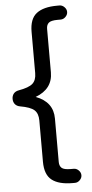

<svg xmlns="http://www.w3.org/2000/svg" viewBox="-60 -777 455 954"><g transform="rotate(-5 168.0 -299.5)"><path d="M125 24.4V-181.6Q125 -216.8 106 -233.9Q86.9 -251 36.1 -259.8Q19.5 -262.7 10.7 -273.4Q2 -284.2 2 -299.8Q2 -315.4 10.7 -326.2Q19.5 -336.9 36.1 -339.8Q86.9 -348.6 106 -365.7Q125 -382.8 125 -418V-624Q125 -688.5 159.7 -715.3Q194.3 -742.2 262.7 -742.2H274.4Q288.1 -742.2 298.8 -731.4Q309.6 -720.7 309.6 -707Q309.6 -693.4 298.8 -682.6Q288.1 -671.9 274.4 -671.9H259.8Q225.6 -671.9 214.4 -661.6Q203.1 -651.4 203.1 -631.8V-415Q203.1 -332 117.2 -299.8Q203.1 -267.6 203.1 -184.6V32.2Q203.1 51.8 214.4 62Q225.6 72.3 259.8 72.3H274.4Q288.1 72.3 298.8 83Q309.6 93.8 309.6 107.4Q309.6 121.1 298.8 131.8Q288.1 142.6 274.4 142.6H262.7Q194.3 142.6 159.7 115.7Q125 88.9 125 24.4Z"/></g></svg>

Font: KTXP_ComRound
Style: Medium
Weight: 500
Version: Version 1.01;May 16, 2022;FontCreator 13.0.0.2683 64-bit